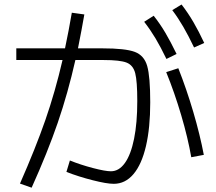

<svg xmlns="http://www.w3.org/2000/svg" viewBox="-20 -829 978 868"><path d="M262.7 -557.6H53.7V-610.4H273.9Q290.5 -688.5 304.7 -771.5L361.3 -763.7Q349.1 -693.4 332.5 -610.4H444.3Q546.4 -610.4 589.1 -594.5Q631.8 -578.6 645.5 -530.5Q659.2 -482.4 659.2 -366.2Q659.2 -251.5 639.9 -168.7Q620.6 -85.9 583.5 -42Q546.4 2 494.1 2Q462.4 2 398.9 -14.2Q335.4 -30.3 280.3 -51.8L295.9 -103.5Q344.2 -84 400.1 -69.3Q456.1 -54.7 481.4 -54.7Q518.1 -54.7 544.9 -92.5Q571.8 -130.4 586.2 -201.9Q600.6 -273.4 600.6 -372.1Q600.6 -461.9 591.3 -498Q582 -534.2 552.5 -545.9Q522.9 -557.6 449.2 -557.6H320.8Q287.1 -408.2 241 -273.9Q194.8 -139.6 123 19.5L70.3 1Q140.6 -158.7 185.1 -286.4Q229.5 -414.1 262.7 -557.6ZM731.4 -502.9 786.1 -520.5Q823.2 -426.8 853.8 -323Q884.3 -219.2 901.4 -128.9L844.7 -118.2Q829.6 -205.1 799.3 -307.9Q769 -410.6 731.4 -502.9ZM631.8 -730.5 674.8 -757.8Q704.1 -720.7 727.8 -680.4Q751.5 -640.1 778.3 -585L732.4 -562.5Q706.5 -616.2 682.9 -655.8Q659.2 -695.3 631.8 -730.5ZM758.8 -783.2 800.8 -808.6Q830.6 -770 854.7 -728.5Q878.9 -687 903.3 -634.8L857.4 -614.3Q832 -667.5 808.8 -707.5Q785.6 -747.6 758.8 -783.2Z"/></svg>

Font: Pretendard Light
Style: Regular
Weight: 300
Designer: Base glyphs from Inter by Rasmus Andersson; Hangeul glyphs from Noto Sans CJK(Source Han Sans) by Jang Soo-young and Kan
Foundry: Kil Hyung-jin
Version: Version 1.309